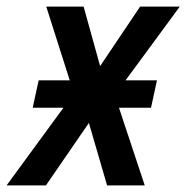

<svg xmlns="http://www.w3.org/2000/svg" viewBox="-65 -561 564 581"><path d="M127 -235H34L52 -318H146L75 -541H188L238 -361L359 -541H479L315 -318H410L392 -235H295L373 0H259L204 -189L74 0H-45Z"/></svg>

Font: Noto Sans UI NarrowMedium
Style: Italic
Weight: 500
Width: 4
Italic angle: -12°
Designer: Monotype Design Team
Foundry: Monotype Imaging Inc.
Version: Version 1.001